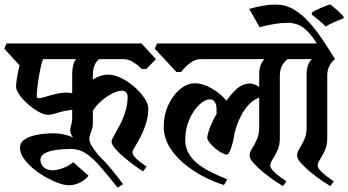

<svg xmlns="http://www.w3.org/2000/svg" viewBox="-38 -839 1600 883"><path d="M294 -334Q258 -330 228 -320.5Q198 -311 185 -311Q164 -311 138.5 -325.5Q113 -340 89.5 -361Q66 -382 51 -403.5Q36 -425 36 -439Q36 -459 41 -487Q46 -515 52 -538L-18 -615L-8 -639H613L679 -567L635 -522H613Q597 -539 575 -553Q553 -567 529 -567H418Q389 -546 389 -490V-473Q406 -484 424 -490Q442 -496 457 -496Q487 -496 519.5 -480Q552 -464 580 -439.5Q608 -415 626 -388Q644 -361 644 -340Q644 -304 633 -270Q622 -236 607.5 -208.5Q593 -181 582 -163Q571 -145 571 -140Q571 -129 582 -116.5Q593 -104 608.5 -92.5Q624 -81 636 -73L620 -51Q608 -58 584.5 -75Q561 -92 535.5 -113Q510 -134 492.5 -154.5Q475 -175 475 -189Q475 -196 486 -215Q497 -234 512 -262Q527 -290 538 -324Q549 -358 549 -395Q549 -406 542 -414Q535 -422 524 -422Q504 -422 478.5 -409Q453 -396 429 -375.5Q405 -355 389 -330V-271Q389 -252 381 -233Q373 -214 373 -200Q373 -184 386.5 -163.5Q400 -143 417 -123Q449 -92 477.5 -57Q506 -22 528 8L503 24Q453 -39 418.5 -78Q384 -117 354 -135.5Q324 -154 288 -154Q272 -154 248 -152.5Q224 -151 201.5 -146Q179 -141 163.5 -131Q148 -121 148 -104Q148 -84 163 -70Q178 -56 203 -56Q226 -56 253 -66.5Q280 -77 299 -93L369 -31Q357 -14 331.5 -0.5Q306 13 278 13Q259 13 231 3Q203 -7 172 -24.5Q141 -42 114.5 -64Q88 -86 71 -110.5Q54 -135 54 -159Q54 -182 71.5 -195Q89 -208 115 -215Q141 -222 166.5 -224Q192 -226 208 -226Q232 -226 254.5 -221Q277 -216 298 -207Q285 -225 285 -237Q285 -249 287 -256Q289 -263 291.5 -272Q294 -281 294 -299ZM131 -399Q131 -390 134 -388.5Q137 -387 141 -387Q149 -387 169.5 -393.5Q190 -400 217 -406.5Q244 -413 269 -413Q281 -413 294 -410V-497Q294 -519 298 -537.5Q302 -556 312 -567H160Q153 -550 146.5 -517Q140 -484 135.5 -450.5Q131 -417 131 -399Z M1249 -203Q1249 -171 1238 -147Q1227 -123 1216 -106.5Q1205 -90 1205 -78Q1205 -67 1218.5 -53Q1232 -39 1249.5 -26Q1267 -13 1279 -5L1263 17Q1251 10 1226 -7Q1201 -24 1174.5 -45.5Q1148 -67 1129 -88Q1110 -109 1110 -123Q1110 -138 1121 -155.5Q1132 -173 1143 -196.5Q1154 -220 1154 -252V-390Q1117 -377 1087 -334Q1057 -291 1040 -225Q1038 -205 1032 -182Q1026 -159 1019 -143.5Q1012 -128 1005 -128Q996 -128 981 -136.5Q966 -145 951 -157.5Q936 -170 925.5 -183.5Q915 -197 915 -207Q918 -230 930.5 -260Q943 -290 958 -315V-338Q958 -355 951 -368.5Q944 -382 928 -382Q904 -382 877.5 -356.5Q851 -331 832.5 -289Q814 -247 814 -196Q814 -158 831.5 -130Q849 -102 877.5 -81Q906 -60 940 -44Q974 -28 1007 -14L992 12Q944 -3 895.5 -28.5Q847 -54 806 -88.5Q765 -123 740 -165.5Q715 -208 715 -258Q715 -310 735.5 -355Q756 -400 789 -428Q822 -456 860 -456Q895 -456 936 -432Q977 -408 1004 -376Q1023 -405 1050.5 -430Q1078 -455 1114 -455Q1121 -455 1131 -451Q1141 -447 1154 -440V-497Q1154 -543 1178 -567H885Q859 -567 834 -547.5Q809 -528 795 -508H773L674 -615L684 -639H1219L1285 -567Q1270 -557 1259.5 -537.5Q1249 -518 1249 -492Z M1396 -781Q1413 -792 1436.5 -802Q1460 -812 1479 -819Q1512 -796 1542 -763V-755Q1524 -748 1499.5 -737.5Q1475 -727 1460 -717Q1445 -732 1429 -745.5Q1413 -759 1396 -772ZM1467 -203Q1467 -171 1456 -147Q1445 -123 1434 -106.5Q1423 -90 1423 -78Q1423 -67 1436.5 -53Q1450 -39 1467.5 -26Q1485 -13 1497 -5L1481 17Q1469 10 1444 -7Q1419 -24 1392.5 -45.5Q1366 -67 1347 -88Q1328 -109 1328 -123Q1328 -138 1339 -155.5Q1350 -173 1361 -196.5Q1372 -220 1372 -252V-497Q1372 -543 1396 -567H1198L1176 -639H1419Q1388 -689 1357.5 -711.5Q1327 -734 1282 -734Q1257 -734 1225.5 -729Q1194 -724 1156 -714L1108 -798Q1177 -818 1230 -818Q1274 -818 1311.5 -796.5Q1349 -775 1381.5 -739Q1414 -703 1444 -658.5Q1474 -614 1503 -567Q1488 -557 1477.5 -537Q1467 -517 1467 -490Z"/></svg>

Font: Jaini
Style: Regular
Weight: 400
Designer: Maithili Shingre, Girish Dalvi (Devanagari), Taresh Vohra (Latin)
Foundry: Ek Type
Version: Version 2.000; ttfautohint (v1.8.4.7-5d5b)